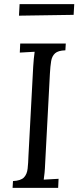

<svg xmlns="http://www.w3.org/2000/svg" viewBox="-20 -911 380 931"><path d="M299 -700 297 -667Q262 -666 247 -652.5Q232 -639 228 -614.5Q224 -590 222 -554L199 -119Q198 -92 196 -72.5Q194 -53 192 -40Q210 -41 228 -42Q246 -43 264 -44L262 0H41L43 -33Q81 -35 96 -50.5Q111 -66 114 -93.5Q117 -121 118 -156L141 -588Q142 -608 144 -626.5Q146 -645 148 -660Q130 -659 112 -658Q94 -657 76 -656L78 -700ZM72 -835 75 -891H340L337 -839Z"/></svg>

Font: Lora
Style: Italic
Weight: 400
Italic angle: -3°
Designer: Olga Karpushina, Alexei Vanyashin (Cyrillic)
Foundry: Cyreal
Version: Version 3.008